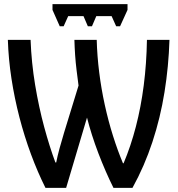

<svg xmlns="http://www.w3.org/2000/svg" viewBox="-20 -907 863 929"><path d="M597 -887V-859L561 -780H542L520 -829H446L425 -780H405L384 -829H310L288 -780H269L234 -859V-887ZM200 2Q162 -74 130 -160.5Q98 -247 74 -339.5Q50 -432 35.5 -526.5Q21 -621 18 -714H128Q132 -604 150 -496Q168 -388 194 -292Q220 -196 248 -121H252Q258 -152 268.5 -190.5Q279 -229 290 -265L360 -493Q355 -531 350.5 -567.5Q346 -604 343.5 -640.5Q341 -677 340 -714H448Q450 -637 460 -557Q470 -477 487 -399.5Q504 -322 526.5 -250.5Q549 -179 575 -117H578Q613 -200 637.5 -294.5Q662 -389 675.5 -494Q689 -599 691 -714H800Q796 -586 776 -461.5Q756 -337 717.5 -220Q679 -103 621 2H529Q510 -36 491.5 -78.5Q473 -121 456 -165.5Q439 -210 425 -254Q411 -298 401 -338L300 2Z"/></svg>

Font: Noto Sans Display SemiCondensed Medium
Style: Regular
Weight: 500
Width: 4
Designer: Monotype Design Team
Foundry: Monotype Imaging Inc.
Version: Version 2.003